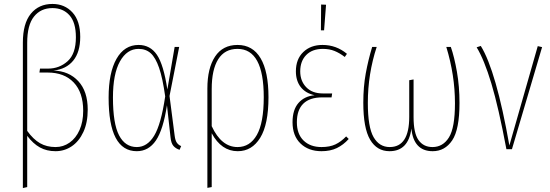

<svg xmlns="http://www.w3.org/2000/svg" viewBox="-20 -757 2792 974"><path d="M425 -201Q425 -135 403 -87.5Q381 -40 344 -15Q307 10 262 10Q217 10 182.5 -9Q148 -28 118 -68V192L96 197V-541Q96 -638 136.5 -687.5Q177 -737 246 -737Q308 -737 347.5 -694Q387 -651 387 -570Q387 -493 351.5 -449.5Q316 -406 251 -399Q329 -397 377 -345.5Q425 -294 425 -201ZM402 -195Q402 -288 354 -338.5Q306 -389 222 -389H180L183 -409H224Q281 -409 323 -446.5Q365 -484 365 -568Q365 -643 332.5 -679.5Q300 -716 246 -716Q187 -716 152.5 -673Q118 -630 118 -540V-93Q149 -50 183 -30.5Q217 -11 262 -11Q301 -11 333 -33.5Q365 -56 383.5 -97.5Q402 -139 402 -195Z M829 -303 866 -519H889L840 -270L866 -69Q869 -44 877.5 -32.5Q886 -21 899 -16L891 3Q872 -3 860 -16.5Q848 -30 845 -61L827 -223Q808 -99 771 -44.5Q734 10 674 10Q531 10 531 -262Q531 -388 571 -458.5Q611 -529 683 -529Q742 -529 776 -479Q810 -429 829 -303ZM553 -262Q553 -130 584 -70.5Q615 -11 674 -11Q727 -11 762 -68.5Q797 -126 818 -268Q805 -361 787 -413Q769 -465 744.5 -487Q720 -509 683 -509Q624 -509 588.5 -445.5Q553 -382 553 -262Z M1342 -264Q1342 -126 1300 -58Q1258 10 1186 10Q1103 10 1054 -81V192L1032 196V-308Q1032 -411 1071 -470Q1110 -529 1185 -529Q1262 -529 1302 -461.5Q1342 -394 1342 -264ZM1318 -264Q1318 -509 1185 -509Q1120 -509 1087 -456.5Q1054 -404 1054 -305V-117Q1103 -11 1185 -11Q1248 -11 1283 -72.5Q1318 -134 1318 -264Z M1740 -484 1729 -468Q1703 -488 1677 -498.5Q1651 -509 1618 -509Q1564 -509 1533.5 -478Q1503 -447 1503 -395Q1503 -346 1533.5 -314.5Q1564 -283 1617 -283H1665L1662 -263H1615Q1551 -263 1518.5 -231Q1486 -199 1486 -137Q1486 -77 1520 -44Q1554 -11 1611 -11Q1653 -11 1681.5 -24.5Q1710 -38 1736 -65L1749 -52Q1722 -22 1689 -6Q1656 10 1611 10Q1545 10 1504.5 -29Q1464 -68 1464 -137Q1464 -200 1494 -234.5Q1524 -269 1576 -274Q1530 -284 1505.5 -315.5Q1481 -347 1481 -395Q1481 -457 1518.5 -493Q1556 -529 1616 -529Q1686 -529 1740 -484ZM1609 -734 1634 -733 1624 -603H1608Z M2311 -235Q2311 -100 2274 -45Q2237 10 2175 10Q2126 10 2099 -19.5Q2072 -49 2067 -105Q2052 10 1956 10Q1892 10 1857.5 -48.5Q1823 -107 1823 -236Q1823 -317 1835.5 -385Q1848 -453 1868 -519H1891Q1846 -382 1846 -235Q1846 -112 1875 -61.5Q1904 -11 1957 -11Q2056 -11 2056 -164V-350L2078 -354V-163Q2078 -82 2103 -46.5Q2128 -11 2174 -11Q2227 -11 2257.5 -60Q2288 -109 2288 -233Q2288 -375 2244 -519H2267Q2285 -467 2298 -392.5Q2311 -318 2311 -235Z M2564 -19 2708 -523 2730 -518 2577 0H2549Q2509 -213 2472.5 -334Q2436 -455 2398 -517L2419 -524Q2497 -398 2564 -19Z"/></svg>

Font: Fira Sans Extra Condensed Thin
Style: Regular
Weight: 250
Width: 1
Designer: Carrois Corporate & Edenspiekermann AG
Foundry: Carrois Corporate GbR & Edenspiekermann AG
Version: Version 4.203